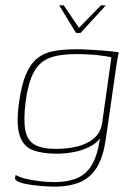

<svg xmlns="http://www.w3.org/2000/svg" viewBox="-20 -586 501 717"><path d="M201 -566H218L275 -482L357 -566H375L281 -463H264ZM180 111Q170 111 146.5 109.5Q123 108 97 104.5Q71 101 53 94.5Q35 88 36 78Q37 76 37.5 72.5Q38 69 38 67Q52 76 78 82Q104 88 132 91Q160 94 180 94Q239 94 275 76Q311 58 330.5 15.5Q350 -27 357 -98L371 -99Q356 -63 326 -44.5Q296 -26 260 -19Q224 -12 192 -12Q137 -12 101.5 -26Q66 -40 53 -81.5Q40 -123 51 -203Q60 -269 77 -308.5Q94 -348 119.5 -368.5Q145 -389 181.5 -395.5Q218 -402 267 -402Q288 -402 312.5 -400.5Q337 -399 360 -397.5Q383 -396 400 -394Q417 -392 424 -390Q422 -386 419.5 -371Q417 -356 414 -337Q411 -318 409 -302L375 -66Q366 -3 343.5 36Q321 75 281.5 93Q242 111 180 111ZM189 -30Q234 -30 270.5 -39.5Q307 -49 331 -69.5Q355 -90 361 -123L396 -372Q386 -375 349.5 -379.5Q313 -384 262 -384Q202 -384 164.5 -369.5Q127 -355 106.5 -317Q86 -279 76 -209Q67 -139 74.5 -100Q82 -61 110 -45.5Q138 -30 189 -30Z"/></svg>

Font: Genos Thin
Style: Italic
Weight: 100
Italic angle: -8°
Designer: Robert E. Leuschke
Foundry: Robert E. Leuschke
Version: Version 1.010